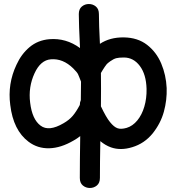

<svg xmlns="http://www.w3.org/2000/svg" viewBox="-20 -734 877 955"><path d="M377 151Q377 176 392 188.5Q407 201 427 201Q447 201 462 188.5Q477 176 477 151Q477 73 479 -32Q504 -11 532 -1Q580 16 638 -2Q698 -20 739 -70Q779 -120 795 -178Q811 -236 809 -296Q806 -361 782 -418Q758 -475 711.5 -511Q665 -547 596 -548Q527 -549 477 -516Q472 -612 472 -664Q472 -689 457 -701.5Q442 -714 422 -714Q402 -714 387 -701.5Q372 -689 372 -664Q372 -614 378 -495Q308 -546 225 -539Q168 -534 127 -499.5Q86 -465 62 -412Q17 -317 31 -212Q46 -86 122 -29Q167 5 225 3.5Q283 2 346 -35Q364 -45 379 -57Q377 70 377 151ZM182 -109Q140 -140 130 -223Q120 -301 152 -370Q182 -435 233 -439Q293 -444 344 -394Q364 -374 368 -365Q370 -361 374 -351L383 -328Q383 -282 382 -236Q377 -225 377 -212Q359 -178 341.5 -157.5Q324 -137 296 -121Q223 -78 182 -109ZM565 -96Q547 -102 527 -127Q508 -150 482 -205Q483 -299 482 -371L491 -386Q494 -391 501 -401.5Q508 -412 511 -415Q513 -417 517.5 -421Q522 -425 528 -429Q545 -441 558 -444.5Q571 -448 596 -448Q644 -448 675.5 -406Q707 -364 709 -292Q710 -245 698 -204Q686 -163 663 -135Q640 -107 610 -98Q582 -90 565 -96Z"/></svg>

Font: Balsamiq Sans
Style: Regular
Weight: 400
Designer: Michael Angeles
Foundry: Balsamiq SRL
Version: Version 1.020; ttfautohint (v1.8.4.7-5d5b);gftools[0.9.26]